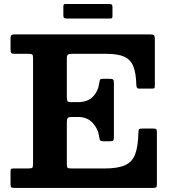

<svg xmlns="http://www.w3.org/2000/svg" viewBox="-20 -918 838 938"><path d="M118 -655H52Q37.5 -655 34.5 -659.5Q31.5 -664 31.5 -677.5V-729Q31.5 -743.5 36 -746.8Q40.5 -750 54 -750H712.5Q728 -750 732.2 -745.8Q736.5 -741.5 736.5 -726V-504.5Q736.5 -491.5 735 -488.2Q733.5 -485 720 -485H662.5Q651 -485 648.8 -490Q646.5 -495 646 -504.5Q644.5 -560.5 631.5 -593.5Q618.5 -626.5 587.5 -640.8Q556.5 -655 501.5 -655H332Q317.5 -655 312 -651.2Q306.5 -647.5 306.5 -632.5V-444.5Q306.5 -430 309.5 -424.5Q312.5 -419 324.5 -419H359.5Q409 -419 434.5 -446.2Q460 -473.5 465 -513Q466.5 -524 469 -528.5Q471.5 -533 480.5 -533H516.5Q528.5 -533 532.5 -529.2Q536.5 -525.5 536.5 -513.5V-248.5Q536.5 -236 533.2 -232Q530 -228 518 -228H482.5Q472.5 -228 469.2 -232.8Q466 -237.5 464.5 -249.5Q459.5 -288.5 432.8 -317.5Q406 -346.5 362 -346.5H327.5Q315.5 -346.5 311 -341Q306.5 -335.5 306.5 -321V-116Q306.5 -100.5 310.8 -97.8Q315 -95 331 -95H491.5Q556 -95 591.2 -111Q626.5 -127 640.5 -164.8Q654.5 -202.5 656 -267.5Q656.5 -282 658.8 -286Q661 -290 675 -290H727Q740 -290 743.2 -286.8Q746.5 -283.5 746.5 -270V-18.5Q746.5 -5.5 743.2 -2.8Q740 0 727.5 0H54Q40.5 0 36 -2Q31.5 -4 31.5 -18V-80Q31.5 -91.5 34.8 -93.2Q38 -95 49.5 -95H117Q134 -95 137.8 -98.5Q141.5 -102 141.5 -119.5V-635Q141.5 -649.5 137 -652.2Q132.5 -655 118 -655ZM289.5 -843.5V-885Q289.5 -892 291.2 -895.2Q293 -898.5 299.5 -898.5H512.5Q522 -898.5 525.8 -895.8Q529.5 -893 529.5 -883V-842.5Q529.5 -834.5 528 -831Q526.5 -827.5 518.5 -827.5H307Q297.5 -827.5 293.5 -830.2Q289.5 -833 289.5 -843.5Z"/></svg>

Font: Besley
Style: Bold
Weight: 700
Designer: Owen Earl
Foundry: indestructible type*
Version: Version 2.001; ttfautohint (v1.8.3)